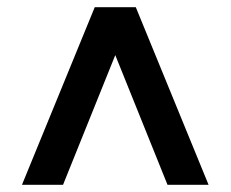

<svg xmlns="http://www.w3.org/2000/svg" viewBox="-20 -657 640 533"><path d="M559 -144H445L300 -504L155 -144H41L243 -637H357Z"/></svg>

Font: Muli ExtraBold
Style: Regular
Weight: 800
Designer: Vernon Adams
Foundry: Vernon Adams
Version: Version 2.000